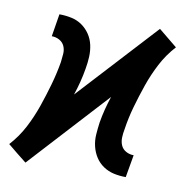

<svg xmlns="http://www.w3.org/2000/svg" viewBox="-87 -595 654 671"><g transform="rotate(10 239.5 -260.0)"><path d="M46 11 12 -16 -21 -43Q9 -76 29 -114.5Q49 -153 63 -193.5Q77 -234 88.5 -274.5Q100 -315 107 -356Q109 -371 110 -386Q111 -401 105.5 -413.5Q100 -426 87.5 -433Q75 -440 60 -440L73 -520Q95 -520 116 -515.5Q137 -511 153.5 -499.5Q170 -488 181.5 -471Q193 -454 197.5 -433.5Q202 -413 201 -391.5Q200 -370 196 -348Q192 -324 186 -300.5Q180 -277 172 -253L428 -531L461 -504L494 -477Q464 -444 444 -405.5Q424 -367 410 -326.5Q396 -286 384.5 -245.5Q373 -205 367 -164Q364 -149 363.5 -134Q363 -119 368.5 -106.5Q374 -94 386.5 -87Q399 -80 414 -80L400 0Q378 0 357.5 -4.5Q337 -9 320 -20.5Q303 -32 292 -49Q281 -66 276 -86.5Q271 -107 272.5 -128.5Q274 -150 277 -172Q281 -196 287 -219.5Q293 -243 301 -267Z"/></g></svg>

Font: Iosevka SS04 Medium Oblique
Style: Regular
Weight: 500
Italic angle: -9°
Monospace: yes
Designer: Belleve Invis
Foundry: Belleve Invis
Version: Version 19.0.0; ttfautohint (v1.8.4)